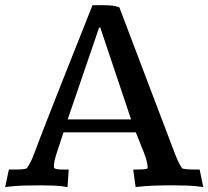

<svg xmlns="http://www.w3.org/2000/svg" viewBox="-20 -722 812 748"><path d="M366.2 -614.7 243.7 -256.8H490.7L370.6 -614.7ZM660.2 -126.5Q668 -106 675 -91.6Q682.1 -77.1 689.5 -65.9Q700.7 -63 712.2 -62.3Q723.6 -61.5 736.3 -61.5H757.8L772 6.8Q739.3 2 710.2 1Q681.2 0 653.8 0Q633.8 0 615.5 0.2Q597.2 0.5 579.6 1.2Q562 2 544.4 3.2Q526.9 4.4 508.3 6.8L499 -61.5H507.3Q521.5 -61.5 533.7 -62Q545.9 -62.5 555.7 -65.9Q555.2 -77.1 552 -91.8Q548.8 -106.4 541.5 -125L509.3 -206.5H227.5L201.2 -126.5Q195.3 -108.9 192.6 -95.9Q189.9 -83 189.9 -71.8Q189.9 -67.9 193.4 -65.9Q196.8 -64 201.9 -63Q207 -62 213.1 -61.8Q219.2 -61.5 225.1 -61.5H247.6L243.2 6.8Q215.8 2 190.2 1Q164.6 0 139.6 0Q102.5 0 69.8 1Q37.1 2 0 6.8L14.6 -61.5H37.1Q50.3 -61.5 61.8 -62Q73.2 -62.5 84 -65.9Q92.3 -77.1 99.6 -91.8Q106.9 -106.4 113.8 -125Q119.6 -141.1 132.3 -174.3Q145 -207.5 162.1 -251.2Q179.2 -294.9 199 -345.2Q218.8 -395.5 238.8 -445.8L340.3 -701.7H385.3Q407.2 -701.7 420.2 -699.7Q433.1 -697.8 444.8 -693.8Z"/></svg>

Font: Tienne
Style: Regular
Weight: 400
Designer: vernon adams
Foundry: vernon adams
Version: Version 1.001